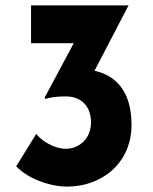

<svg xmlns="http://www.w3.org/2000/svg" viewBox="-20 -683 567 711"><path d="M330 -421 456 -663H95V-523H253L145 -321L148 -317C168 -322 184 -326 224 -326C282 -326 317 -288 317 -230C317 -166 269 -132 225 -132C179 -132 134 -162 114 -187L40 -67C83 -22 163 8 229 8C354 8 467 -76 467 -221C467 -351 403 -405 330 -421Z"/></svg>

Font: Hejaz SemiBold
Style: Regular
Weight: 600
Designer: Bandar Raffah (Arabic) and Santiago Orozco (Latin)
Foundry: Caramella and Typemade
Version: Version 1.010;hotconv 1.0.109;makeotfexe 2.5.65596